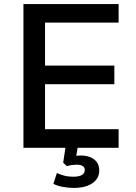

<svg xmlns="http://www.w3.org/2000/svg" viewBox="-20 -725 669 942"><path d="M95 0V-705H562V-614H201V-403H541V-312H201V-91H562V0ZM343 197Q316 197 288.5 192Q261 187 242 177L259 124Q277 132 296 137Q315 142 340 142Q366 142 381 134Q396 126 396 109Q396 96 385.5 89.5Q375 83 356 83Q346 83 334 84.5Q322 86 308 90L290 73L304 -20H364L351 59L323 47Q335 42 349.5 40Q364 38 377 38Q402 38 422.5 46Q443 54 455 70.5Q467 87 467 111Q467 139 451 158Q435 177 407.5 187Q380 197 343 197Z"/></svg>

Font: Nunito Sans 9pt SemiBold
Style: Regular
Weight: 600
Version: Version 3.101;gftools[0.9.27]